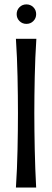

<svg xmlns="http://www.w3.org/2000/svg" viewBox="-20 -846 236 866"><path d="M144 -670.9Q141.1 -629.4 139.4 -585.9Q137.7 -542.5 136.7 -499.5Q135.7 -456.5 135.3 -415Q134.8 -373.5 134.8 -335.9Q134.8 -298.3 135.3 -256.8Q135.7 -215.3 136.7 -172.1Q137.7 -128.9 139.2 -85.2Q140.6 -41.5 143.1 0H51.8Q54.7 -41.5 56.4 -85.2Q58.1 -128.9 59.1 -172.1Q60.1 -215.3 60.5 -256.8Q61 -298.3 61 -335.9Q61 -373.5 60.5 -415Q60.1 -456.5 59.1 -499.5Q58.1 -542.5 56.4 -585.9Q54.7 -629.4 51.8 -670.9ZM55.2 -782.2Q55.2 -800.8 67.9 -813.5Q80.6 -826.2 99.1 -826.2Q117.7 -826.2 130.4 -813.5Q143.1 -800.8 143.1 -782.2Q143.1 -763.7 130.4 -751Q117.7 -738.3 99.1 -738.3Q80.6 -738.3 67.9 -751Q55.2 -763.7 55.2 -782.2Z"/></svg>

Font: Crushed
Style: Regular
Weight: 400
Width: 3
Designer: Astigmatic (AOETI)
Foundry: Astigmatic (AOETI)
Version: Version 001.000